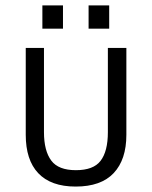

<svg xmlns="http://www.w3.org/2000/svg" viewBox="-20 -684 561 710"><path d="M121.1 -43.9Q75.2 -92.8 75.2 -185.5V-506.8H142.6V-195.3Q142.6 -126 169.9 -89.8Q196.3 -54.7 260.7 -54.7Q325.2 -54.7 351.6 -88.9Q378.9 -124 378.9 -195.3V-506.8H447.3V-185.5Q447.3 -93.8 400.4 -43.9Q353.5 5.9 259.8 5.9Q168 5.9 121.1 -43.9ZM136.7 -664.1H212.9V-578.1H136.7ZM307.6 -664.1H383.8V-578.1H307.6Z"/></svg>

Font: DINish
Style: Regular
Weight: 400
Designer: Bert Driehuis
Foundry: Playbeing
Version: Version 3.008; git-95204e4c-release